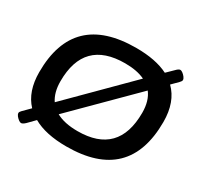

<svg xmlns="http://www.w3.org/2000/svg" viewBox="-155 -922 1187 1139"><g transform="rotate(30 438.5 -352.0)"><path d="M112 21Q105 21 95 13.5Q85 6 77 -4Q69 -14 69 -24Q69 -31 80 -42L126 -88Q55 -163 55 -295Q55 -707 483 -707Q617 -707 702 -664L747 -708Q763 -725 774 -725Q781 -725 791 -717.5Q801 -710 809 -699.5Q817 -689 817 -680Q817 -672 806 -661L764 -619Q841 -544 841 -407Q841 7 414 7Q272 7 186 -42L140 5Q123 21 112 21ZM191 -311Q191 -235 224 -186L607 -569Q553 -595 471 -595Q191 -595 191 -311ZM426 -105Q705 -105 705 -391Q705 -473 667 -522L280 -136Q336 -105 426 -105Z"/></g></svg>

Font: Asap Expanded Expanded SemiBold
Style: Italic
Weight: 600
Width: 7
Italic angle: -6°
Designer: Pablo Cosgaya
Foundry: Omnibus-Type
Version: Version 3.001; ttfautohint (v1.8.4.7-5d5b)